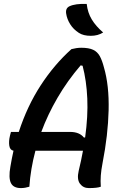

<svg xmlns="http://www.w3.org/2000/svg" viewBox="-20 -954 640 981"><path d="M130 0Q120 3 109 5Q98 7 87 7Q48 7 35.5 -19.5Q23 -46 33 -102Q40 -144 49 -184Q31 -187 27.5 -209.5Q24 -232 31 -261L36 -280H76Q119 -412 188 -518Q257 -624 345 -703Q357 -706 369.5 -708Q382 -710 395 -710Q434 -710 456 -699.5Q478 -689 490 -667Q502 -645 511 -610Q538 -518 535 -391Q532 -264 504 -121Q497 -85 495 -57Q493 -29 495 0Q477 7 434 7Q405 7 388.5 -15.5Q372 -38 382 -81Q395 -134 404 -184H161Q136 -90 130 0ZM338 -280Q386 -280 409 -251L415 -252Q430 -360 426 -451Q422 -542 402 -618L392 -620Q325 -542 274.5 -455.5Q224 -369 191 -280ZM423 -934Q428 -889 449 -854.5Q470 -820 507 -788Q480 -771 444 -771Q406 -771 383 -786Q355 -804 338.5 -830.5Q322 -857 318 -885Q314 -912 335 -922Q365 -936 423 -934Z"/></svg>

Font: Recursive Mn Csl St Med
Style: Italic
Weight: 500
Italic angle: -15°
Monospace: yes
Version: Version 1.079;hotconv 1.0.112;makeotfexe 2.5.65598; ttfautoh